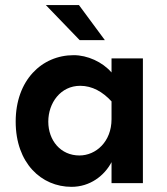

<svg xmlns="http://www.w3.org/2000/svg" viewBox="-20 -724 661 759"><path d="M296.9 -384.8C344.7 -384.8 385.7 -361.3 420.9 -323.2V-252.9C420.9 -164.1 359.4 -109.4 293.9 -109.4C219.7 -109.4 170.9 -168.9 170.9 -243.2C170.9 -317.4 219.7 -384.8 296.9 -384.8ZM271.5 -505.9C144.5 -505.9 42 -406.2 42 -243.2C42 -79.1 143.6 14.6 262.7 14.6C335.9 14.6 392.6 -29.3 420.9 -83V0H544.9V-493.2H420.9V-437.5C384.8 -479.5 325.2 -505.9 271.5 -505.9ZM394.5 -565.4 292 -704.1H161.1L294.9 -565.4Z"/></svg>

Font: Sen-gleads
Style: Bold
Weight: 700
Designer: Kosal Sen, Philatype
Foundry: Philatype
Version: Version 1.004; ttfautohint (v1.8.3)